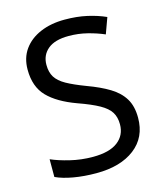

<svg xmlns="http://www.w3.org/2000/svg" viewBox="-110 -807 769 900"><g transform="rotate(-15 274.5 -357.0)"><path d="M502 -191Q502 -96 433 -43Q364 10 247 10Q187 10 136 1Q85 -8 51 -24V-110Q87 -94 140.5 -81Q194 -68 251 -68Q331 -68 371.5 -99Q412 -130 412 -183Q412 -218 397 -242Q382 -266 345.5 -286.5Q309 -307 244 -330Q153 -363 106.5 -411Q60 -459 60 -542Q60 -599 89 -639.5Q118 -680 169.5 -702Q221 -724 288 -724Q347 -724 396 -713Q445 -702 485 -684L457 -607Q420 -623 376.5 -634Q333 -645 286 -645Q219 -645 185 -616.5Q151 -588 151 -541Q151 -505 166 -481Q181 -457 215 -438Q249 -419 307 -397Q370 -374 413.5 -347.5Q457 -321 479.5 -284Q502 -247 502 -191Z"/></g></svg>

Font: Noto Sans Vai
Style: Regular
Weight: 400
Designer: Monotype Design Team
Foundry: Monotype Imaging Inc.
Version: Version 2.001; ttfautohint (v1.8.4.7-5d5b)